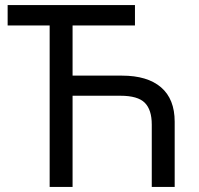

<svg xmlns="http://www.w3.org/2000/svg" viewBox="-20 -734 781 754"><path d="M510 -714V-634H265V-437H459Q559 -437 612.5 -391Q666 -345 666 -256V0H576V-245Q576 -303 548.5 -330.5Q521 -358 453 -358H265V0H175V-634H10V-714Z"/></svg>

Font: Go Noto Current
Style: Regular
Weight: 400
Designer: Monotype Design Team
Foundry: Monotype Imaging Inc.
Version: Version 2.007; ttfautohint (v1.8) -l 8 -r 50 -G 200 -x 14 -D